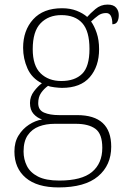

<svg xmlns="http://www.w3.org/2000/svg" viewBox="-20 -579 556 839"><path d="M236 240Q142 240 92.5 198Q43 156 43 83Q43 42 61 13Q79 -16 106.5 -34Q134 -52 164 -57Q142 -64 126.5 -81.5Q111 -99 111 -129Q111 -157 128.5 -180Q146 -203 163 -215Q119 -237 100 -280Q81 -323 81 -370Q81 -446 125 -494.5Q169 -543 251 -543Q287 -543 315 -532Q343 -521 361 -505Q374 -520 397 -539.5Q420 -559 450 -559Q476 -559 487.5 -545.5Q499 -532 499 -513Q499 -495 492.5 -484Q486 -473 471 -473Q471 -522 444 -522Q424 -522 409.5 -511.5Q395 -501 378 -485Q392 -466 402.5 -435Q413 -404 413 -364Q413 -289 372.5 -242Q332 -195 251 -195Q239 -195 218.5 -197.5Q198 -200 190 -204Q172 -191 159.5 -173Q147 -155 147 -128Q147 -98 172.5 -87Q198 -76 238 -76H317Q466 -76 466 62Q466 143 408.5 191.5Q351 240 236 240ZM248 -225Q307 -225 339 -256.5Q371 -288 371 -365Q371 -443 339.5 -478Q308 -513 248 -513Q192 -513 157.5 -477.5Q123 -442 123 -364Q123 -292 157.5 -258.5Q192 -225 248 -225ZM239 210Q337 210 382 172.5Q427 135 427 67Q427 6 397 -16Q367 -38 311 -38H219Q181 -38 150.5 -26.5Q120 -15 101.5 11.5Q83 38 83 83Q83 117 97.5 146Q112 175 146 192.5Q180 210 239 210Z"/></svg>

Font: Noto Serif Malayalam ExtraLight
Style: Regular
Weight: 200
Designer: Indian type Foundry, Jelle Bosma, Monotype Design Team
Foundry: Monotype Imaging Inc.
Version: Version 2.104; ttfautohint (v1.8.4.7-5d5b)